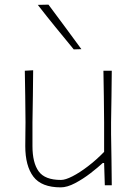

<svg xmlns="http://www.w3.org/2000/svg" viewBox="-20 -799 589 828"><path d="M242 9Q159 9 124 -37.2Q89 -83.5 89 -169Q89 -201.5 89.5 -225.5Q90 -249.5 90 -271Q89.5 -332.5 88.8 -385.2Q88 -438 87 -494L123 -496Q122.5 -439 121.8 -386.2Q121 -333.5 120 -271V-169Q120 -97 146.8 -60Q173.5 -23 243 -23Q262 -23 292.8 -38.8Q323.5 -54.5 359.2 -81.8Q395 -109 429 -144V-271Q428.5 -332.5 427.8 -385.2Q427 -438 426 -494H462Q461.5 -437 460.8 -384.8Q460 -332.5 459 -271V-221Q460 -160.5 460.8 -108.5Q461.5 -56.5 462 0H432L429 -96H423Q402.5 -77 370.5 -52.2Q338.5 -27.5 304 -9.2Q269.5 9 242 9ZM298 -586Q258.5 -634 219.5 -681.8Q180.5 -729.5 143 -778L189 -779Q224.5 -732 260 -683.5Q295.5 -635 331 -587Z"/></svg>

Font: Commissioner Loud Thin
Style: Regular
Weight: 100
Designer: Kostas Bartsokas
Foundry: Kostas Bartsokas
Version: Version 1.000; ttfautohint (v1.8.3)